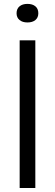

<svg xmlns="http://www.w3.org/2000/svg" viewBox="-20 -942 275 962"><path d="M78.5 0V-740H157V0ZM117.5 -829.5Q92.5 -829.5 77.8 -841.8Q63 -854 63 -875.5Q63 -898 77.8 -910.2Q92.5 -922.5 117.5 -922.5Q143 -922.5 157.5 -910.2Q172 -898 172 -875.5Q172 -854 157.5 -841.8Q143 -829.5 117.5 -829.5Z"/></svg>

Font: Encode Sans SemiCondensed
Style: Regular
Weight: 400
Width: 4
Designer: Multiple Designers
Foundry: Impallari Type
Version: Version 3.002